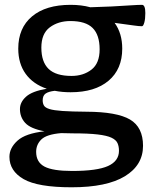

<svg xmlns="http://www.w3.org/2000/svg" viewBox="-20 -542 639 794"><path d="M272 -160.5Q237 -160.5 206.5 -166.5Q180.5 -163.5 168.5 -155Q156.5 -146.5 156.5 -127Q156.5 -114.5 161.8 -105.5Q167 -96.5 184.8 -91Q202.5 -85.5 239 -83Q275.5 -80.5 338 -80Q463.5 -79.5 517.5 -47.8Q571.5 -16 571.5 61Q571.5 141 496.5 186.8Q421.5 232.5 276.5 232.5Q136.5 232.5 77.8 198.8Q19 165 19 106.5Q19 70 52.2 39.8Q85.5 9.5 164 1Q106 -10 84.2 -33.8Q62.5 -57.5 62.5 -91Q62.5 -119.5 87.8 -142.2Q113 -165 173.5 -175Q117 -194 86.2 -236.5Q55.5 -279 55.5 -341Q55.5 -426.5 112.5 -474.2Q169.5 -522 272 -522Q316.5 -522 353.5 -512Q397 -513 440.8 -515.2Q484.5 -517.5 518.5 -519.8Q552.5 -522 567 -522Q581 -522 581 -488Q581 -464 576.8 -448.8Q572.5 -433.5 567 -433.5Q555 -433.5 532 -436.8Q509 -440 454 -447.5Q485.5 -404 485.5 -341Q485.5 -256 429 -208.2Q372.5 -160.5 272 -160.5ZM276 -228Q324.5 -228 358.2 -254Q392 -280 392 -338Q392 -397.5 363.2 -426.2Q334.5 -455 271 -455Q221 -455 186 -429Q151 -403 151 -345Q151 -286 181 -257Q211 -228 276 -228ZM129.5 86Q129.5 128.5 163.8 146.8Q198 165 278.5 165Q381.5 165 426.8 144.5Q472 124 472 81.5Q472 63.5 466 50Q460 36.5 441 27.5Q422 18.5 383.8 14Q345.5 9.5 281 9.5Q255.5 9.5 233 8.5Q173 13.5 151.2 34.5Q129.5 55.5 129.5 86Z"/></svg>

Font: Newsreader Caption
Style: Regular
Weight: 400
Designer: Hugues Gentile
Foundry: Production Type
Version: Version 1.001